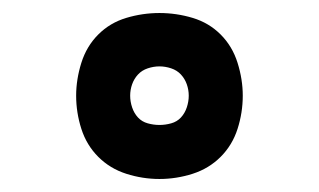

<svg xmlns="http://www.w3.org/2000/svg" viewBox="-20 -803 490 295"><path d="M225 -528Q199 -528 174 -536Q149 -544 131 -562Q113 -580 105 -605Q97 -630 97 -656Q97 -681 105 -706.5Q113 -732 131 -750Q149 -768 174 -775.5Q199 -783 225 -783Q251 -783 276 -775.5Q301 -768 319 -750Q337 -732 345 -706.5Q353 -681 353 -656Q353 -630 345 -605Q337 -580 319 -562Q301 -544 276 -536Q251 -528 225 -528ZM225 -611Q234 -611 243 -613.5Q252 -616 258 -622.5Q264 -629 267 -638Q270 -647 270 -656Q270 -665 267 -673.5Q264 -682 258 -688.5Q252 -695 243 -698Q234 -701 225 -701Q216 -701 207 -698Q198 -695 192 -688.5Q186 -682 183 -673.5Q180 -665 180 -656Q180 -647 183 -638Q186 -629 192 -622.5Q198 -616 207 -613.5Q216 -611 225 -611Z"/></svg>

Font: Iosevka Etoile Heavy
Style: Regular
Weight: 900
Designer: Belleve Invis
Foundry: Belleve Invis
Version: Version 22.1.2; ttfautohint (v1.8.4)